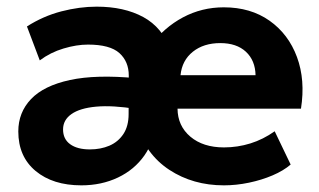

<svg xmlns="http://www.w3.org/2000/svg" viewBox="-20 -542 959 577"><path d="M224.5 15Q139 15 87 -28.2Q35 -71.5 35 -147Q35 -204 73.2 -244.2Q111.5 -284.5 190 -301.5Q268.5 -318.5 389.5 -307L390 -214.5Q318 -226 269 -221.5Q220 -217 194.8 -199.2Q169.5 -181.5 169.5 -153Q169.5 -124 191 -108.5Q212.5 -93 250 -93Q282.5 -93 308.8 -104.2Q335 -115.5 350.8 -139.2Q366.5 -163 366.5 -199L367 -315Q367 -357 338.8 -382.5Q310.5 -408 244.5 -408Q210 -408 170.8 -396.2Q131.5 -384.5 99.5 -360.5L61 -462.5Q109.5 -493.5 164.2 -507.8Q219 -522 270.5 -522Q353 -522 410.5 -490.8Q468 -459.5 492 -392.5L431.5 -404Q473 -459.5 529.8 -489.8Q586.5 -520 652.5 -520Q733 -520 790 -479.8Q847 -439.5 872.5 -370.5Q898 -301.5 884.5 -215.5H513.5Q514 -163.5 552.2 -131.2Q590.5 -99 653 -99Q694 -99 732.5 -111Q771 -123 805.5 -147.5L853.5 -47.5Q832 -29 799.2 -15Q766.5 -1 728.2 7Q690 15 653 15Q560 15 489 -31.5Q418 -78 389.5 -167.5L447.5 -178.5Q444.5 -118.5 414.2 -75.2Q384 -32 334.5 -8.5Q285 15 224.5 15ZM522.5 -316H748Q747 -360.5 719 -386.5Q691 -412.5 642 -412.5Q592 -412.5 559.5 -386.5Q527 -360.5 522.5 -316Z"/></svg>

Font: Geologica SemiBold
Style: Regular
Weight: 600
Designer: Sindre Bremnes, Frode Helland
Foundry: Monokrom Skriftforlag AS
Version: Version 1.010;gftools[0.9.28]